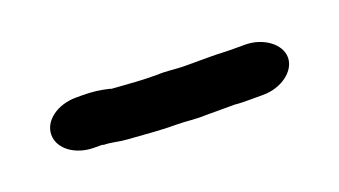

<svg xmlns="http://www.w3.org/2000/svg" viewBox="-28 -438 584 331"><g transform="rotate(-20 264.0 -272.0)"><path d="M112 -233H122C125 -233 128 -233 129 -232C142 -232 155 -228 169 -227C200 -225 226 -222 258 -222C276 -222 294 -219 312 -220H365C374 -219 383 -219 393 -219H417C450 -219 479 -240 479 -265C479 -290 450 -311 417 -311H391C380 -311 369 -312 356 -312H307C290 -312 274 -315 257 -314C229 -314 205 -316 179 -318C176 -318 174 -318 173 -319C156 -323 143 -325 122 -325H112C78 -325 50 -305 50 -279C50 -253 78 -233 112 -233Z"/></g></svg>

Font: Blanket
Style: Sik
Weight: 700
Foundry: Cannot Into Space Fonts
Version: Version 0.9